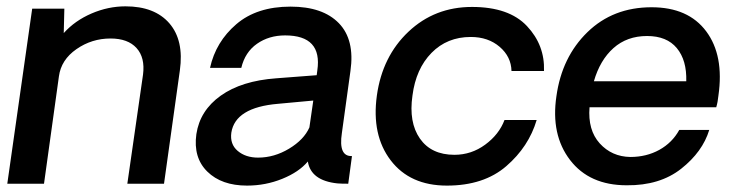

<svg xmlns="http://www.w3.org/2000/svg" viewBox="-20 -577 2318 603"><path d="M374 -557.1Q465.8 -557.1 512 -503.7Q558.1 -450.2 544.9 -356L495.1 0H379.9L429.2 -342.8Q436 -396 408.9 -426Q381.8 -456.1 327.1 -456.1Q268.1 -456.1 220 -422.6Q171.9 -389.2 165 -336.9L118.2 0H2.9L81.1 -549.8H182.1L180.2 -473.1Q215.3 -512.2 267.6 -534.7Q319.8 -557.1 374 -557.1Z M755.9 5.9Q675.8 5.9 631.1 -38.1Q586.4 -82 596.7 -155.8Q607.9 -230 673.3 -276.6Q738.8 -323.2 847.7 -331.1L974.6 -340.8L976.6 -356Q992.7 -465.8 875.5 -465.8Q824.7 -465.8 787.1 -439.5Q749.5 -413.1 737.8 -363.8H639.6Q657.7 -445.8 722.2 -501Q786.6 -556.2 892.6 -556.2Q993.7 -556.2 1044.2 -504.2Q1094.7 -452.1 1080.6 -354L1053.7 -159.2Q1042.5 -85 1085.4 -86.9L1073.7 0Q1051.8 0 1039.6 -1Q956.5 -9.8 946.8 -69.8Q918.9 -36.6 866.5 -15.4Q814 5.9 755.9 5.9ZM790.5 -82Q841.3 -82 887.9 -110.1Q934.6 -138.2 951.7 -176.8L963.9 -261.2L853.5 -251Q718.8 -239.7 706.5 -160.2Q701.7 -124 726.6 -103Q751.5 -82 790.5 -82Z M1163.6 -276.9Q1180.7 -399.9 1262.9 -477.5Q1345.2 -555.2 1462.4 -555.2Q1578.6 -555.2 1635 -495.1Q1691.4 -435.1 1688.5 -354H1586.4Q1585.4 -398.9 1549.3 -429.9Q1513.2 -460.9 1458.5 -460.9Q1384.3 -460.9 1335.2 -410.9Q1286.1 -360.8 1275.4 -276.9Q1263.2 -192.9 1298.8 -141.8Q1334.5 -90.8 1407.2 -90.8Q1460.4 -90.8 1503.9 -122.8Q1547.4 -154.8 1564.5 -200.2H1665.5Q1640.6 -116.2 1570.1 -55.2Q1499.5 5.9 1383.5 5.9Q1267.6 5.9 1207 -73.5Q1146.5 -152.8 1163.6 -276.9Z M2236.3 -276.9Q2234.4 -256.8 2229.5 -240.2H1831.5Q1825.7 -168.5 1863.5 -126.7Q1901.4 -85 1959.5 -84Q2010.3 -84 2050.8 -106.4Q2091.3 -128.9 2113.3 -168.9H2207.5Q2186.5 -100.1 2119.4 -47.1Q2052.2 5.9 1948.2 4.9Q1831.1 4.9 1770.3 -74.5Q1709.5 -153.8 1727.5 -274.9Q1744.6 -397.9 1825 -476.1Q1905.3 -554.2 2026.4 -554.2Q2141.6 -554.2 2198 -478.5Q2254.4 -402.8 2236.3 -276.9ZM2012.2 -463.9Q1949.2 -463.9 1906.7 -426Q1864.3 -388.2 1845.2 -321.8H2135.3Q2137.2 -387.7 2105.7 -425.8Q2074.2 -463.9 2012.2 -463.9Z"/></svg>

Font: Oakes Grotesk
Style: Medium Italic
Weight: 500
Designer: Samuel Oakes
Foundry: Samuel Oakes
Version: Version 1.0 | wf-rip DC20170320